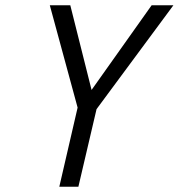

<svg xmlns="http://www.w3.org/2000/svg" viewBox="-20 -712 681 732"><path d="M641.1 -691.9 348.1 -295.9 278.8 0H206.1L275.9 -301.8L169.9 -691.9H248L329.1 -369.1L558.1 -691.9Z"/></svg>

Font: TitilliumWeb-Italic
Style: Italic
Weight: 400
Italic angle: -13°
Version: Version 1.001;PS 57.000;hotconv 1.0.70;makeotf.lib2.5.55311